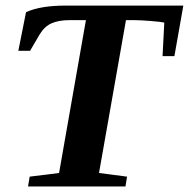

<svg xmlns="http://www.w3.org/2000/svg" viewBox="-20 -675 684 695"><path d="M81.5 0 87.4 -35.6 193.8 -48.8 291 -602.1H231Q192.4 -602.1 166.5 -590.6Q140.6 -579.1 123.5 -550.3L88.9 -491.2H46.4L74.2 -630.9Q126 -654.8 218.8 -654.8H643.6L611.3 -471.7H568.4L574.7 -593.3Q561 -596.2 524.7 -599.1Q488.3 -602.1 464.8 -602.1H436L338.4 -48.8L439.9 -35.6L434.1 0Z"/></svg>

Font: Tinos
Style: Bold Italic
Weight: 700
Italic angle: -16.333°
Designer: Steve Matteson
Foundry: Monotype Imaging Inc.
Version: Version 1.23